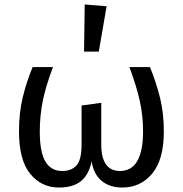

<svg xmlns="http://www.w3.org/2000/svg" viewBox="-20 -827 818 859"><path d="M713 -239Q713 -113 661 -50.5Q609 12 527 12Q471 12 435 -17.5Q399 -47 390 -105Q377 -44 341.5 -16Q306 12 244 12Q165 12 115 -49.5Q65 -111 65 -239Q65 -322 81.5 -390.5Q98 -459 126 -527H217Q185 -442 171.5 -376Q158 -310 158 -238Q158 -147 183 -104.5Q208 -62 258 -62Q300 -62 322.5 -87Q345 -112 345 -181V-355L433 -367V-181Q433 -62 517 -62Q620 -62 620 -240Q620 -309 605.5 -375Q591 -441 559 -527H651Q679 -458 696 -389.5Q713 -321 713 -239ZM457 -799 422 -596H356L359 -807Z"/></svg>

Font: FiraGO
Style: Regular
Weight: 400
Designer: bBox Type
Foundry: bBox Type GmbH
Version: Version 1.001;April 20, 2020;FontCreator 12.0.0.2555 64-bit